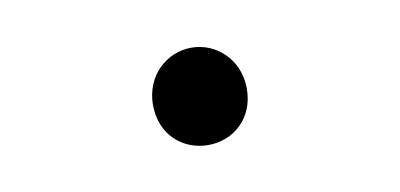

<svg xmlns="http://www.w3.org/2000/svg" viewBox="-31 -193 563 270"><g transform="rotate(-10 250.0 -57.5)"><path d="M250 12C286 12 317 -14 317 -57C317 -98 286 -127 250 -127C214 -127 183 -98 183 -57C183 -14 214 12 250 12Z"/></g></svg>

Font: Noto Sans Mono CJK SC Regular
Style: Regular
Weight: 400
Designer: Ryoko NISHIZUKA (kana & ideographs); Paul D. Hunt (Latin, Greek & Cyrillic); Wenlong ZHANG (bopomofo); Sandoll Communica
Foundry: Adobe Systems Incorporated
Version: Version 1.005;PS 1.005;hotconv 1.0.96;makeotf.lib2.5.65012